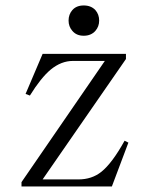

<svg xmlns="http://www.w3.org/2000/svg" viewBox="-20 -672 540 693"><path d="M133.8 -477.5 72.3 -333 87.9 -327.1Q127.9 -391.6 163.1 -420.9Q201.2 -452.1 243.2 -452.1H358.4L57.6 -14.6V1H383.8L443.4 -157.2L429.7 -164.1Q384.8 -83 345.7 -51.8Q311.5 -24.4 262.7 -24.4H133.8L434.6 -459V-477.5ZM282.2 -652.3Q255.9 -652.3 241.2 -635.7Q227.5 -620.1 227.5 -597.7Q227.5 -576.2 241.2 -560.5Q255.9 -543 282.2 -543Q308.6 -543 324.2 -560.5Q337.9 -576.2 337.9 -597.7Q337.9 -620.1 324.2 -635.7Q308.6 -652.3 282.2 -652.3Z"/></svg>

Font: BatangChe
Style: Regular
Weight: 400
Monospace: yes
Version: Version 2.21